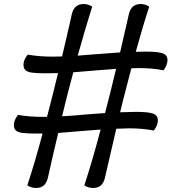

<svg xmlns="http://www.w3.org/2000/svg" viewBox="-20 -838 876 956"><path d="M634 -498Q622 -452 611.5 -411.5Q601 -371 592 -336Q588 -317 578 -279Q630 -281 657 -281Q720 -281 743 -272Q766 -263 766 -239Q766 -214 746 -188Q691 -199 622 -199Q601 -199 559 -197L502 49Q490 98 444 98Q420 98 400 85Q441 -41 481 -193L392 -186Q352 -182 270 -176Q251 -99 218 49Q206 98 160 98Q136 98 116 85Q153 -27 192 -173H158Q113 -173 90 -176.5Q67 -180 58 -189.5Q49 -199 49 -216Q49 -240 70 -266Q126 -256 196 -256H214Q238 -346 269 -474Q248 -473 206 -473Q161 -473 138 -476.5Q115 -480 106 -489.5Q97 -499 97 -516Q97 -540 118 -566Q174 -556 244 -556Q274 -556 289 -557Q308 -635 338 -769Q350 -818 396 -818Q419 -818 439 -805Q404 -694 367 -561L443 -567L578 -577L622 -769Q634 -818 680 -818Q703 -818 723 -805Q693 -714 656 -580Q672 -581 705 -581Q768 -581 791 -572Q814 -563 814 -539Q814 -514 794 -488Q739 -499 670 -499Q646 -499 634 -498ZM558 -495 465 -488Q424 -484 345 -478Q313 -360 289 -259Q346 -262 407 -268L503 -275Q526 -361 558 -495Z"/></svg>

Font: Lemonada Light
Style: Regular
Weight: 300
Designer: Mohamed Gaber (Arabic) Eduardo Tunni (Latin)
Foundry: Kief Type Foundry
Version: Version 3.006